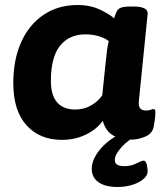

<svg xmlns="http://www.w3.org/2000/svg" viewBox="-20 -550 645 766"><path d="M227 8Q138 8 85.5 -50.5Q33 -109 33 -218Q33 -312 64.5 -382Q96 -452 154 -491Q212 -530 289 -530Q341 -530 380 -511Q419 -492 435 -477Q441 -495 446 -505Q451 -515 463 -519.5Q475 -524 500 -524H512Q572 -524 569 -494L534 -147Q532 -126 539.5 -117.5Q547 -109 563 -109Q574 -109 581.5 -112Q589 -115 592 -115Q600 -115 600 -103Q600 -99 599 -84.5Q598 -70 593 -44Q588 -17 559.5 -5Q531 7 505 7Q459 7 430 -10.5Q401 -28 390 -68Q367 -35 323.5 -13.5Q280 8 227 8ZM280 -113Q316 -113 344.5 -130Q373 -147 388 -170L402 -305Q405 -336 407.5 -353Q410 -370 414 -386Q401 -397 375.5 -405Q350 -413 321 -413Q256 -413 219.5 -367.5Q183 -322 183 -227Q183 -170 208 -141.5Q233 -113 280 -113ZM449 196Q400 196 373 177Q346 158 346 123Q346 97 362.5 69.5Q379 42 406 19Q433 -4 464 -17L528 -10Q491 8 464.5 37.5Q438 67 438 89Q438 113 476 113Q503 113 524 102Q545 91 553 91Q562 91 565.5 106.5Q569 122 569 134Q569 150 552 164.5Q535 179 507.5 187.5Q480 196 449 196Z"/></svg>

Font: Asap Semi Expanded Semi Expanded Regular
Style: Bold Italic
Weight: 700
Width: 6
Italic angle: -6°
Designer: Pablo Cosgaya
Foundry: Omnibus-Type
Version: Version 3.001; ttfautohint (v1.8.4.7-5d5b)